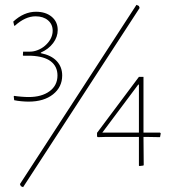

<svg xmlns="http://www.w3.org/2000/svg" viewBox="-20 -689 729 799"><path d="M76.2 89.8 66.9 85.9 63 77.1 547.9 -668.9 558.1 -664.1 561 -655.8ZM238.8 -375Q238.8 -326.7 200.7 -296.4Q162.6 -266.1 99.1 -266.1Q85.9 -266.1 69.3 -267.6Q53.2 -269 39.1 -272L37.1 -288.1L39.1 -290Q50.3 -288.1 69.3 -286.6Q85.9 -285.2 99.1 -285.2Q153.3 -285.2 186 -309.1Q219.2 -333.5 219.2 -375Q219.2 -412.6 190.9 -434.1Q163.6 -454.6 109.9 -457H77.1L75.2 -459L76.2 -474.1H105Q120.6 -474.1 136.7 -480.5Q153.3 -486.8 167 -498.5Q181.6 -511.2 189.9 -525.9Q199.2 -543 199.2 -561Q199.2 -587.9 179.7 -604.5Q160.2 -621.1 127.9 -621.1Q85.4 -621.1 42 -582H39.1L35.2 -599.1Q79.6 -640.1 129.9 -640.1Q169.9 -640.1 194.8 -619.6Q220.2 -598.6 220.2 -564Q220.2 -535.2 201.2 -509.8Q182.1 -484.4 149.9 -470.2V-467.8Q193.4 -459 215.8 -435.1Q238.8 -410.6 238.8 -375ZM646 -118.2 596.2 -119.1H577.1L578.1 -2L576.2 0L560.1 2L558.1 0V-119.1H418L387.2 -118.2L383.8 -121.1V-136.2L558.1 -369.1H577.1V-137.2H646L648.9 -133.8ZM558.1 -336.9H555.2L405.8 -137.2H558.1Z"/></svg>

Font: Datalegreya
Style: Thin
Weight: 250
Designer: Figs Lab
Foundry: Figs Lab
Version: Version 1.002;PS 001.002;hotconv 1.0.70;makeotf.lib2.5.58329